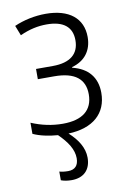

<svg xmlns="http://www.w3.org/2000/svg" viewBox="-86 -595 586 868"><g transform="rotate(-10 207.0 -161.5)"><path d="M211 125C211 159 194 176 163 176C147 176 132 174 123 171V211C136 216 153 219 172 219C227 219 260 187 260 131C260 85 233 44 194 9C307 5 372 -52 372 -147C372 -218 333 -264 262 -281V-284C321 -300 355 -343 355 -406C355 -492 293 -542 186 -542C135 -542 84 -531 41 -512L59 -466C103 -486 142 -494 182 -494C259 -494 298 -462 298 -401C298 -339 258 -304 177 -304H100V-257H175C271 -257 315 -219 315 -150C315 -77 267 -39 177 -39C128 -39 80 -49 33 -69V-18C63 -4 104 5 146 8C186 47 211 85 211 125Z"/></g></svg>

Font: Noto Sans SemiCondensed Light
Style: Regular
Weight: 300
Width: 4
Designer: Monotype Design Team
Foundry: Monotype Imaging Inc.
Version: Version 2.013